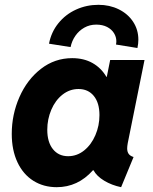

<svg xmlns="http://www.w3.org/2000/svg" viewBox="-20 -777 641 805"><path d="M29.3 -215.8Q29.3 -296.9 61.5 -370.1Q93.8 -443.4 151.6 -488.3Q209.5 -533.2 282.7 -533.2Q331.5 -533.2 367.9 -512.7Q404.3 -492.2 426.3 -454.6H427.7L441.9 -525.4H585.9L515.6 -176.8Q513.2 -163.1 513.2 -154.8Q513.2 -140.6 519.5 -131.8Q525.9 -123 540 -118.7L487.8 7.8Q448.2 -0.5 417 -19.3Q385.7 -38.1 372.1 -63H369.6Q306.6 7.8 217.8 7.8Q162.6 7.8 119.9 -19Q77.1 -45.9 53.2 -96.7Q29.3 -147.5 29.3 -215.8ZM397 -294.4Q397 -345.7 373.3 -374.8Q349.6 -403.8 309.1 -403.8Q272 -403.8 241.9 -380.1Q211.9 -356.4 195.1 -316.9Q178.2 -277.3 178.2 -232.9Q178.2 -181.2 201.9 -151.6Q225.6 -122.1 265.6 -122.1Q302.7 -122.1 332.8 -146.2Q362.8 -170.4 379.9 -210.2Q397 -250 397 -294.4ZM467.8 -604Q467.8 -622.1 457.8 -638.2Q447.8 -654.3 428.7 -664.1Q409.7 -673.8 383.3 -673.8Q356 -673.8 333.5 -661.1Q311 -648.4 296.1 -627Q281.2 -605.5 275.9 -579.6L185.5 -593.8Q194.8 -642.6 224.9 -679.7Q254.9 -716.8 298.8 -736.8Q342.8 -756.8 392.6 -756.8Q439.5 -756.8 477.8 -738Q516.1 -719.2 538.1 -685.8Q560.1 -652.3 560.1 -610.4Q560.1 -594.2 556.2 -575.7L466.3 -590.3Q467.8 -597.2 467.8 -604Z"/></svg>

Font: Reddit Sans Vanilla ExtraBold
Style: Italic
Weight: 800
Italic angle: -11.25°
Designer: Stephen Hutchings
Version: Version 1.013